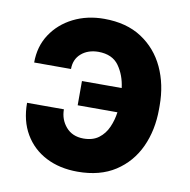

<svg xmlns="http://www.w3.org/2000/svg" viewBox="-68 -621 689 698"><g transform="rotate(10 276.5 -272.0)"><path d="M262.1 -432.5Q223.4 -432.2 198.9 -410.9Q174.4 -389.6 174.4 -353.7H38.4Q38.4 -413 68 -458.1Q97.7 -503.2 148.4 -528.8Q199.2 -554.3 262.1 -554.3Q344.5 -554.3 400.7 -517.6Q457 -480.8 486 -418.5Q514.9 -356.2 514.9 -278.8V-265.6Q514.9 -187.9 486.2 -125.5Q457.4 -63.2 401.1 -26.6Q344.8 9.9 262.1 9.9Q196 9.9 145.6 -16Q95.2 -41.9 66.8 -90.2Q38.4 -138.5 38.4 -204.9H174.4Q174.4 -167.3 197.8 -140.1Q221.2 -112.9 262.1 -112.6Q296.9 -112.6 318.7 -129.1Q340.6 -145.6 352.3 -172.1Q364 -198.5 367.9 -228H221.2V-317.5H367.9Q362.2 -364 338.1 -398.1Q313.9 -432.2 262.1 -432.5Z"/></g></svg>

Font: Inter UI
Style: Bold
Weight: 700
Designer: Rasmus Andersson
Foundry: rsms
Version: 3.2;8d6f07862